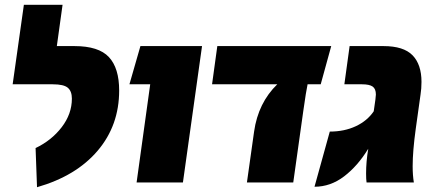

<svg xmlns="http://www.w3.org/2000/svg" viewBox="-20 -764 1809 804"><path d="M129 -144Q196 -176 238.5 -231.5Q281 -287 281 -351Q281 -382 264 -396.5Q247 -411 201 -411H33L80 -744H242L218 -571H292Q393 -571 436 -525Q479 -479 479 -385Q479 -239 389 -133Q299 -27 135 20Z M609 -411H522L568 -571H826L746 0H552Z M1323 -411H1268Q1262 -384 1250 -299L1208 0H1014L1044 -213Q1061 -333 1141 -411H868L890 -571H1367Z M1745 -421Q1745 -393 1741 -368L1721 -225Q1708 -131 1708 -68Q1708 -30 1713 0H1515Q1513 -12 1513 -38Q1513 -87 1522 -141Q1478 -69 1421 -25.5Q1364 18 1297 18L1361 -213Q1422 -213 1470 -235.5Q1518 -258 1545 -298L1552 -347Q1554 -363 1554 -368Q1554 -392 1540.5 -401.5Q1527 -411 1496 -411H1422L1444 -571H1586Q1670 -571 1707.5 -532.5Q1745 -494 1745 -421Z"/></svg>

Font: FiraGO Heavy
Style: Italic
Weight: 900
Italic angle: -8°
Designer: bBox Type GmbH
Foundry: bBox Type GmbH
Version: Version 1.001